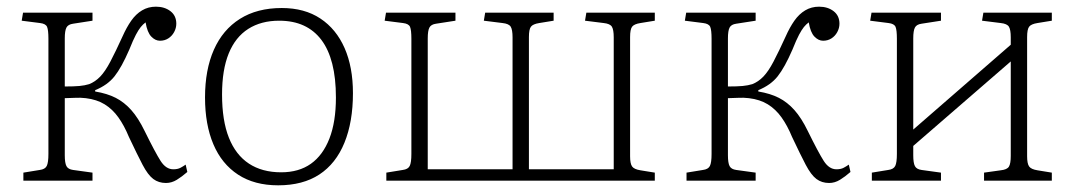

<svg xmlns="http://www.w3.org/2000/svg" viewBox="-20 -541 3215 575"><path d="M477 7Q455 7 439 -5Q423 -17 407 -47.5Q391 -78 366 -131Q352 -165 334.5 -189.5Q317 -214 293.5 -228.5Q270 -243 237 -247Q221 -249 203.5 -248Q186 -247 174 -247V-76Q174 -53 179 -43.5Q184 -34 199 -32L257 -24V0H50V-24L99 -32Q115 -34 120 -44Q125 -54 125 -80V-425Q125 -451 121 -460.5Q117 -470 100 -472L45 -479L49 -503H257V-479L199 -470Q184 -468 179 -458.5Q174 -449 174 -426V-282Q202 -282 218 -283.5Q234 -285 247 -289Q265 -296 280 -311.5Q295 -327 310.5 -356.5Q326 -386 347 -432Q359 -459 373 -479Q387 -499 405.5 -510Q424 -521 447 -521Q473 -521 490.5 -507.5Q508 -494 508 -470Q508 -457 501.5 -445Q495 -433 484 -426Q473 -419 459 -419Q445 -419 433 -431.5Q421 -444 416 -474Q408 -468 401.5 -460Q395 -452 387 -437Q379 -422 367 -392Q344 -339 323 -312.5Q302 -286 265 -271V-267Q301 -261 326.5 -248Q352 -235 373 -211.5Q394 -188 413 -149Q445 -84 461 -59Q477 -34 499 -34Q512 -34 520.5 -38.5Q529 -43 536 -48L541 -26Q525 -12 509.5 -2.5Q494 7 477 7Z M813 14Q742 14 693 -18Q644 -50 619 -109Q594 -168 594 -249Q594 -332 620.5 -392Q647 -452 698.5 -484.5Q750 -517 824 -517Q892 -517 939.5 -485.5Q987 -454 1012 -397Q1037 -340 1037 -262Q1037 -176 1011.5 -113.5Q986 -51 936.5 -18.5Q887 14 813 14ZM822 -25Q875 -25 911 -50.5Q947 -76 966.5 -126Q986 -176 986 -249Q986 -307 975 -350Q964 -393 942.5 -421.5Q921 -450 889.5 -464.5Q858 -479 816 -479Q762 -479 723.5 -454.5Q685 -430 665 -381Q645 -332 645 -258Q645 -180 665.5 -128.5Q686 -77 725.5 -51Q765 -25 822 -25Z M1137 0V-24L1186 -32Q1202 -34 1207 -44Q1212 -54 1212 -80V-425Q1212 -451 1208 -460.5Q1204 -470 1187 -472L1132 -479L1136 -503H1344V-479L1286 -470Q1271 -468 1266 -458.5Q1261 -449 1261 -426V-34H1515V-429Q1515 -452 1509.5 -461Q1504 -470 1485 -472L1429 -479L1433 -503H1638V-479L1595 -472Q1576 -469 1570 -461Q1564 -453 1564 -430V-34H1818V-429Q1818 -452 1812.5 -461Q1807 -470 1788 -472L1732 -479L1736 -503H1941V-479L1898 -472Q1879 -469 1873 -461Q1867 -453 1867 -430V-73Q1867 -51 1873 -42.5Q1879 -34 1898 -31L1941 -24V0Z M2463 7Q2441 7 2425 -5Q2409 -17 2393 -47.5Q2377 -78 2352 -131Q2338 -165 2320.5 -189.5Q2303 -214 2279.5 -228.5Q2256 -243 2223 -247Q2207 -249 2189.5 -248Q2172 -247 2160 -247V-76Q2160 -53 2165 -43.5Q2170 -34 2185 -32L2243 -24V0H2036V-24L2085 -32Q2101 -34 2106 -44Q2111 -54 2111 -80V-425Q2111 -451 2107 -460.5Q2103 -470 2086 -472L2031 -479L2035 -503H2243V-479L2185 -470Q2170 -468 2165 -458.5Q2160 -449 2160 -426V-282Q2188 -282 2204 -283.5Q2220 -285 2233 -289Q2251 -296 2266 -311.5Q2281 -327 2296.5 -356.5Q2312 -386 2333 -432Q2345 -459 2359 -479Q2373 -499 2391.5 -510Q2410 -521 2433 -521Q2459 -521 2476.5 -507.5Q2494 -494 2494 -470Q2494 -457 2487.5 -445Q2481 -433 2470 -426Q2459 -419 2445 -419Q2431 -419 2419 -431.5Q2407 -444 2402 -474Q2394 -468 2387.5 -460Q2381 -452 2373 -437Q2365 -422 2353 -392Q2330 -339 2309 -312.5Q2288 -286 2251 -271V-267Q2287 -261 2312.5 -248Q2338 -235 2359 -211.5Q2380 -188 2399 -149Q2431 -84 2447 -59Q2463 -34 2485 -34Q2498 -34 2506.5 -38.5Q2515 -43 2522 -48L2527 -26Q2511 -12 2495.5 -2.5Q2480 7 2463 7Z M2591 0V-24L2640 -32Q2656 -34 2661 -44Q2666 -54 2666 -80V-425Q2666 -451 2662 -460.5Q2658 -470 2641 -472L2586 -479L2590 -503H2798V-479L2740 -470Q2725 -468 2720 -458.5Q2715 -449 2715 -426V-153L3007 -407V-429Q3007 -452 3001.5 -461Q2996 -470 2977 -472L2921 -479L2925 -503H3130V-479L3087 -472Q3068 -469 3062 -461Q3056 -453 3056 -430V-73Q3056 -51 3062 -42.5Q3068 -34 3087 -31L3130 -24V0H2927V-24L2977 -31Q2996 -33 3001.5 -42Q3007 -51 3007 -74V-357L2715 -104V-76Q2715 -53 2720 -43.5Q2725 -34 2740 -32L2798 -24V0Z"/></svg>

Font: Literata 18pt ExtraLight
Style: Regular
Weight: 250
Designer: Latin by Veronika Burian and Jose Scaglione. Greek by Irene Vlachou. Cyrillic by Vera Evstafieva.
Foundry: TypeTogether
Version: Version 3.103;gftools[0.9.29]